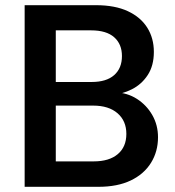

<svg xmlns="http://www.w3.org/2000/svg" viewBox="-20 -720 674 740"><path d="M75 0V-700H350Q423 -700 472.5 -677Q522 -654 547.5 -613.5Q573 -573 573 -520Q573 -467 549.5 -431Q526 -395 488.5 -376Q451 -357 407 -353L423 -364Q470 -363 507.5 -339Q545 -315 567 -276.5Q589 -238 589 -191Q589 -136 562 -92.5Q535 -49 484 -24.5Q433 0 359 0ZM195 -98H341Q401 -98 434 -126Q467 -154 467 -204Q467 -254 433 -283.5Q399 -313 339 -313H195ZM195 -404H333Q390 -404 420 -430.5Q450 -457 450 -504Q450 -550 420 -576.5Q390 -603 331 -603H195Z"/></svg>

Font: DM Sans 9pt
Style: Semibold
Weight: 600
Designer: Colophon Foundry, Jonny Pinhorn
Foundry: Colophon Foundry
Version: Version 4.004;gftools[0.9.30]